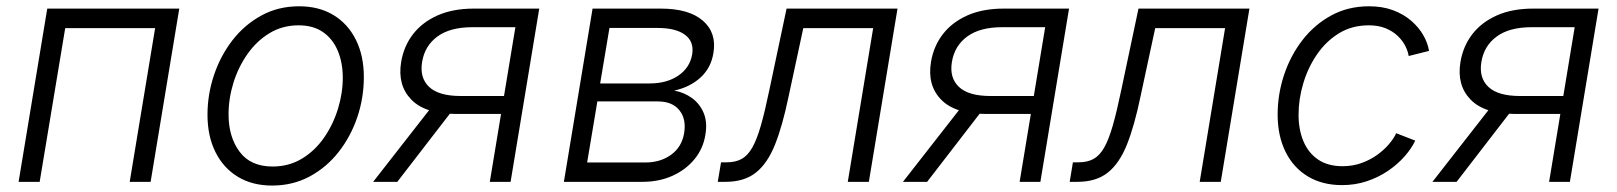

<svg xmlns="http://www.w3.org/2000/svg" viewBox="-20 -573 5096 605"><path d="M544.9 -545.9 454.6 0H388.7L468.8 -484.4H185.5L105 0H38.6L128.9 -545.9Z M837.4 11.7Q774.9 11.7 729.2 -16.1Q683.6 -43.9 658.7 -94.2Q633.8 -144.5 633.8 -211.4Q633.8 -275.4 654.3 -336.4Q674.8 -397.5 712.6 -446.3Q750.5 -495.1 803.7 -524.2Q856.9 -553.2 922.4 -553.2Q985.4 -553.2 1031 -525.4Q1076.7 -497.6 1101.6 -447.3Q1126.5 -397 1126.5 -330.1Q1126.5 -265.1 1106 -204.1Q1085.4 -143.1 1047.1 -94.2Q1008.8 -45.4 955.6 -16.8Q902.3 11.7 837.4 11.7ZM838.9 -48.3Q890.6 -48.3 931.6 -73.2Q972.7 -98.1 1001.2 -139.4Q1029.8 -180.7 1044.9 -230Q1060.1 -279.3 1060.1 -328.1Q1060.1 -375.5 1044.4 -412.8Q1028.8 -450.2 998 -471.7Q967.3 -493.2 920.9 -493.2Q870.1 -493.2 829.3 -468.5Q788.6 -443.8 759.8 -402.8Q731 -361.8 715.6 -312.3Q700.2 -262.7 700.2 -212.4Q700.2 -141.6 734.9 -95Q769.5 -48.3 838.9 -48.3Z M1588.9 0H1523.4L1604 -487.3H1468.3Q1398.4 -487.3 1358.4 -458Q1318.4 -428.7 1310.1 -377.9Q1301.8 -328.1 1332 -299.3Q1362.3 -270.5 1431.6 -270.5H1596.7L1587.4 -213.9H1418.5Q1319.8 -213.9 1275.9 -259.3Q1231.9 -304.7 1244.1 -377.9Q1252.4 -427.7 1281.7 -465.6Q1311 -503.4 1359.4 -524.7Q1407.7 -545.9 1473.1 -545.9H1679.2ZM1231.9 0H1155.8L1349.1 -247.6H1422.9Z M1756.8 0 1847.2 -545.9H2062.5Q2150.9 -545.9 2194.8 -507.8Q2238.8 -469.7 2228 -405.8Q2220.2 -358.4 2187 -328.4Q2153.8 -298.3 2104.5 -287.6Q2136.2 -281.7 2160.9 -263.7Q2185.5 -245.6 2197.5 -216.6Q2209.5 -187.5 2202.6 -147.9Q2195.8 -105 2168.5 -71.5Q2141.1 -38.1 2098.9 -19Q2056.6 0 2003.9 0ZM1830.1 -61H2013.7Q2061 -61 2094.7 -85.4Q2128.4 -109.9 2135.7 -153.3Q2143.1 -197.8 2120.8 -225.6Q2098.6 -253.4 2052.7 -253.4H1862.3ZM1871.1 -310.1H2027.3Q2081.1 -310.1 2117.4 -334.7Q2153.8 -359.4 2161.1 -401.9Q2167.5 -441.9 2138.4 -463.4Q2109.4 -484.9 2052.2 -484.9H1900.4Z M2241.7 0 2252 -61.5H2269Q2297.4 -61.5 2316.7 -72Q2335.9 -82.5 2350.3 -107.7Q2364.7 -132.8 2377.4 -177Q2390.1 -221.2 2404.3 -289.6L2458.5 -545.9H2808.1L2717.8 0H2651.4L2731.4 -484.4H2511.2L2464.8 -268.6Q2445.8 -176.8 2422.1 -117.4Q2398.4 -58.1 2361.8 -29.1Q2325.2 0 2265.6 0Z M3258.3 0H3192.9L3273.4 -487.3H3137.7Q3067.9 -487.3 3027.8 -458Q2987.8 -428.7 2979.5 -377.9Q2971.2 -328.1 3001.5 -299.3Q3031.7 -270.5 3101.1 -270.5H3266.1L3256.8 -213.9H3087.9Q2989.3 -213.9 2945.3 -259.3Q2901.4 -304.7 2913.6 -377.9Q2921.9 -427.7 2951.2 -465.6Q2980.5 -503.4 3028.8 -524.7Q3077.1 -545.9 3142.6 -545.9H3348.6ZM2901.4 0H2825.2L3018.6 -247.6H3092.3Z M3350.6 0 3360.8 -61.5H3377.9Q3406.2 -61.5 3425.5 -72Q3444.8 -82.5 3459.2 -107.7Q3473.6 -132.8 3486.3 -177Q3499 -221.2 3513.2 -289.6L3567.4 -545.9H3917L3826.7 0H3760.3L3840.3 -484.4H3620.1L3573.7 -268.6Q3554.7 -176.8 3531 -117.4Q3507.3 -58.1 3470.7 -29.1Q3434.1 0 3374.5 0Z M4209 10.3Q4146.5 10.3 4100.8 -17.3Q4055.2 -44.9 4030.5 -95.2Q4005.9 -145.5 4005.9 -211.9Q4005.9 -275.9 4026.1 -336.9Q4046.4 -397.9 4084.2 -446.8Q4122.1 -495.6 4175 -524.4Q4228 -553.2 4293.9 -553.2Q4336.4 -553.2 4369.6 -540.8Q4402.8 -528.3 4426.8 -507.6Q4450.7 -486.8 4464.8 -462.2Q4479 -437.5 4482.9 -412.6L4418.9 -396.5Q4416.5 -411.6 4408 -428.5Q4399.4 -445.3 4384 -460Q4368.7 -474.6 4346.2 -483.9Q4323.7 -493.2 4293 -493.2Q4240.2 -493.2 4199.5 -468.3Q4158.7 -443.4 4130.1 -401.9Q4101.6 -360.4 4086.7 -310.5Q4071.8 -260.7 4071.8 -211.4Q4071.8 -164.6 4087.2 -127.9Q4102.5 -91.3 4133.3 -70.3Q4164.1 -49.3 4210.4 -49.3Q4243.2 -49.3 4271 -59.6Q4298.8 -69.8 4320.6 -85.7Q4342.3 -101.6 4357.4 -119.6Q4372.6 -137.7 4379.4 -153.3L4439.5 -129.9Q4427.7 -105 4405.8 -80.1Q4383.8 -55.2 4353.8 -34.7Q4323.7 -14.2 4287.1 -2Q4250.5 10.3 4209 10.3Z M4926.8 0H4861.3L4941.9 -487.3H4806.2Q4736.3 -487.3 4696.3 -458Q4656.2 -428.7 4647.9 -377.9Q4639.6 -328.1 4669.9 -299.3Q4700.2 -270.5 4769.5 -270.5H4934.6L4925.3 -213.9H4756.3Q4657.7 -213.9 4613.8 -259.3Q4569.8 -304.7 4582 -377.9Q4590.3 -427.7 4619.6 -465.6Q4648.9 -503.4 4697.3 -524.7Q4745.6 -545.9 4811 -545.9H5017.1ZM4569.8 0H4493.7L4687 -247.6H4760.7Z"/></svg>

Font: Inter Light
Style: Italic
Weight: 300
Italic angle: -9.3988°
Designer: Rasmus Andersson
Foundry: rsms
Version: Version 4.001;git-66647c0bb